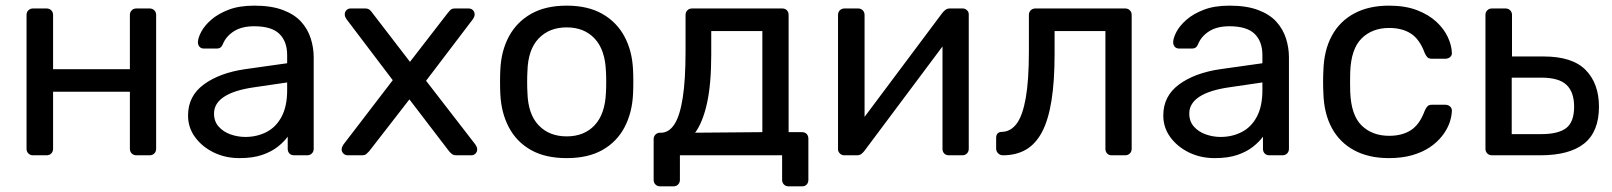

<svg xmlns="http://www.w3.org/2000/svg" viewBox="-20 -550 5708 680"><path d="M97 0Q87 0 80.5 -6.5Q74 -13 74 -23V-497Q74 -507 80.5 -513.5Q87 -520 97 -520H145Q155 -520 161.5 -513.5Q168 -507 168 -497V-305H440V-497Q440 -507 446.5 -513.5Q453 -520 463 -520H510Q520 -520 526.5 -513.5Q533 -507 533 -497V-23Q533 -13 526.5 -6.5Q520 0 510 0H463Q453 0 446.5 -6.5Q440 -13 440 -23V-225H168V-23Q168 -13 161.5 -6.5Q155 0 145 0Z M828 10Q778 10 737 -10Q696 -30 671 -64Q646 -98 646 -141Q646 -210 702 -251Q758 -292 848 -305L997 -326V-355Q997 -403 969.5 -430Q942 -457 880 -457Q836 -457 808 -439Q780 -421 769 -393Q763 -378 748 -378H703Q692 -378 686.5 -384.5Q681 -391 681 -400Q681 -415 692.5 -437Q704 -459 728 -480Q752 -501 789.5 -515.5Q827 -530 881 -530Q941 -530 982 -514.5Q1023 -499 1046.5 -473Q1070 -447 1080.5 -414Q1091 -381 1091 -347V-23Q1091 -13 1084.5 -6.5Q1078 0 1068 0H1022Q1011 0 1005 -6.5Q999 -13 999 -23V-66Q986 -48 964 -30.5Q942 -13 909 -1.5Q876 10 828 10ZM849 -65Q890 -65 924 -82.5Q958 -100 977.5 -137Q997 -174 997 -230V-258L881 -241Q810 -231 774 -207.5Q738 -184 738 -148Q738 -120 754.5 -101.5Q771 -83 796.5 -74Q822 -65 849 -65Z M1211 0Q1203 0 1196.5 -6Q1190 -12 1190 -21Q1190 -24 1191.5 -28.5Q1193 -33 1197 -39L1371 -266L1208 -481Q1204 -487 1202.5 -491Q1201 -495 1201 -499Q1201 -508 1207 -514Q1213 -520 1222 -520H1273Q1284 -520 1290 -514.5Q1296 -509 1299 -504L1432 -331L1565 -503Q1569 -508 1574.5 -514Q1580 -520 1591 -520H1640Q1649 -520 1655 -514Q1661 -508 1661 -499Q1661 -495 1659.5 -491Q1658 -487 1654 -481L1489 -264L1663 -39Q1667 -33 1668.5 -29Q1670 -25 1670 -21Q1670 -12 1664 -6Q1658 0 1649 0H1596Q1586 0 1580 -5Q1574 -10 1570 -15L1430 -198L1288 -15Q1284 -11 1278.5 -5.5Q1273 0 1262 0Z M1987 10Q1911 10 1860 -19Q1809 -48 1782 -99.5Q1755 -151 1752 -217Q1751 -234 1751 -260.5Q1751 -287 1752 -303Q1755 -370 1782.5 -421Q1810 -472 1861 -501Q1912 -530 1987 -530Q2062 -530 2113 -501Q2164 -472 2191.5 -421Q2219 -370 2222 -303Q2223 -287 2223 -260.5Q2223 -234 2222 -217Q2219 -151 2192 -99.5Q2165 -48 2114 -19Q2063 10 1987 10ZM1987 -67Q2049 -67 2086 -106.5Q2123 -146 2126 -222Q2127 -237 2127 -260Q2127 -283 2126 -298Q2123 -374 2086 -413.5Q2049 -453 1987 -453Q1925 -453 1887.5 -413.5Q1850 -374 1848 -298Q1847 -283 1847 -260Q1847 -237 1848 -222Q1850 -146 1887.5 -106.5Q1925 -67 1987 -67Z M2318 110Q2308 110 2301.5 103.5Q2295 97 2295 87V-57Q2295 -67 2301.5 -73.5Q2308 -80 2318 -80H2323Q2350 -81 2369 -110.5Q2388 -140 2398 -203.5Q2408 -267 2408 -369V-497Q2408 -507 2414.5 -513.5Q2421 -520 2431 -520H2750Q2761 -520 2767 -513.5Q2773 -507 2773 -497V-82H2820Q2831 -82 2837 -75.5Q2843 -69 2843 -59V87Q2843 97 2837 103.5Q2831 110 2820 110H2773Q2763 110 2756.5 103.5Q2750 97 2750 87V0H2388V87Q2388 97 2381.5 103.5Q2375 110 2365 110ZM2442 -80 2680 -82V-440H2499V-358Q2499 -252 2484 -184.5Q2469 -117 2442 -80Z M2970 0Q2961 0 2954.5 -6.5Q2948 -13 2948 -21V-497Q2948 -507 2954.5 -513.5Q2961 -520 2971 -520H3019Q3029 -520 3035.5 -513.5Q3042 -507 3042 -497V-73L3015 -100L3318 -505Q3323 -511 3329 -515.5Q3335 -520 3344 -520H3390Q3398 -520 3404.5 -514Q3411 -508 3411 -500V-23Q3411 -13 3404.5 -6.5Q3398 0 3388 0H3341Q3330 0 3324 -6.5Q3318 -13 3318 -23V-422L3346 -423L3041 -15Q3037 -10 3031 -5Q3025 0 3015 0Z M3532 0Q3522 0 3515 -7Q3508 -14 3508 -24V-61Q3508 -83 3529 -83Q3560 -84 3581 -112.5Q3602 -141 3613 -203.5Q3624 -266 3624 -369V-497Q3624 -507 3630.5 -513.5Q3637 -520 3647 -520H3965Q3975 -520 3981.5 -513.5Q3988 -507 3988 -497V-23Q3988 -13 3981.5 -6.5Q3975 0 3965 0H3917Q3907 0 3901 -6.5Q3895 -13 3895 -23V-440H3715V-358Q3715 -262 3704 -193.5Q3693 -125 3670.5 -82.5Q3648 -40 3613.5 -20Q3579 0 3532 0Z M4282 10Q4232 10 4191 -10Q4150 -30 4125 -64Q4100 -98 4100 -141Q4100 -210 4156 -251Q4212 -292 4302 -305L4451 -326V-355Q4451 -403 4423.5 -430Q4396 -457 4334 -457Q4290 -457 4262 -439Q4234 -421 4223 -393Q4217 -378 4202 -378H4157Q4146 -378 4140.5 -384.5Q4135 -391 4135 -400Q4135 -415 4146.5 -437Q4158 -459 4182 -480Q4206 -501 4243.5 -515.5Q4281 -530 4335 -530Q4395 -530 4436 -514.5Q4477 -499 4500.5 -473Q4524 -447 4534.5 -414Q4545 -381 4545 -347V-23Q4545 -13 4538.5 -6.5Q4532 0 4522 0H4476Q4465 0 4459 -6.5Q4453 -13 4453 -23V-66Q4440 -48 4418 -30.5Q4396 -13 4363 -1.5Q4330 10 4282 10ZM4303 -65Q4344 -65 4378 -82.5Q4412 -100 4431.5 -137Q4451 -174 4451 -230V-258L4335 -241Q4264 -231 4228 -207.5Q4192 -184 4192 -148Q4192 -120 4208.5 -101.5Q4225 -83 4250.5 -74Q4276 -65 4303 -65Z M4899 10Q4828 10 4776.5 -17.5Q4725 -45 4697 -96.5Q4669 -148 4667 -220Q4666 -235 4666 -260Q4666 -285 4667 -300Q4669 -372 4697 -423.5Q4725 -475 4776.5 -502.5Q4828 -530 4899 -530Q4957 -530 4998.5 -514Q5040 -498 5067 -473Q5094 -448 5107.5 -419Q5121 -390 5122 -364Q5123 -354 5116 -348Q5109 -342 5099 -342H5051Q5041 -342 5036 -346.5Q5031 -351 5026 -362Q5008 -411 4977 -431Q4946 -451 4900 -451Q4840 -451 4802.5 -414Q4765 -377 4762 -295Q4761 -259 4762 -225Q4765 -142 4802.5 -105.5Q4840 -69 4900 -69Q4946 -69 4977 -89Q5008 -109 5026 -158Q5031 -169 5036 -174Q5041 -179 5051 -179H5099Q5109 -179 5116 -172.5Q5123 -166 5122 -156Q5121 -135 5113 -113Q5105 -91 5087.5 -68.5Q5070 -46 5044 -28.5Q5018 -11 4982 -0.5Q4946 10 4899 10Z M5264 0Q5254 0 5247.5 -6.5Q5241 -13 5241 -23V-497Q5241 -507 5247.5 -513.5Q5254 -520 5264 -520H5312Q5322 -520 5328.5 -513.5Q5335 -507 5335 -497V-350H5447Q5549 -350 5596 -302Q5643 -254 5643 -172Q5643 -84 5591 -42Q5539 0 5435 0ZM5334 -75H5439Q5499 -75 5527 -96.5Q5555 -118 5555 -172Q5555 -224 5528 -249.5Q5501 -275 5439 -275H5334Z"/></svg>

Font: RubikRegular
Style: Regular
Weight: 400
Designer: Hubert and Fischer
Foundry: Hubert and Fischer
Version: Version 2.300;gftools[0.9.30]